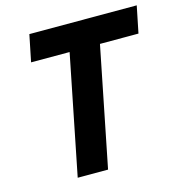

<svg xmlns="http://www.w3.org/2000/svg" viewBox="-104 -792 836 886"><g transform="rotate(-15 314.0 -349.0)"><path d="M602 -570H418L304 0H159L273 -570H89L115 -698H628Z"/></g></svg>

Font: IBM Plex Sans Var
Style: Italic
Weight: 400
Italic angle: -11.31°
Designer: Mike Abbink, Paul van der Laan, Pieter van Rosmalen
Foundry: Bold Monday
Version: Version 1.001